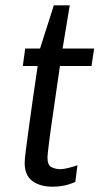

<svg xmlns="http://www.w3.org/2000/svg" viewBox="-20 -694 390 724"><path d="M178 10Q131 10 102 -11.5Q73 -33 73 -80Q73 -91 77 -124Q81 -157 88 -207Q95 -257 103.5 -318Q112 -379 122 -445H66L75 -511H131L183 -674H243L216 -511H335L325 -445H206Q193 -354 182 -279.5Q171 -205 165 -157.5Q159 -110 159 -100Q159 -71 174.5 -63.5Q190 -56 208 -56Q219 -56 239 -61Q259 -66 272 -71L264 -8Q253 -3 238.5 1.5Q224 6 208.5 8Q193 10 178 10Z"/></svg>

Font: Chivo Medium Light
Style: Italic
Weight: 300
Italic angle: -8.05°
Version: Version 2.002